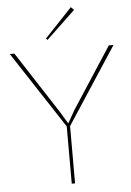

<svg xmlns="http://www.w3.org/2000/svg" viewBox="-67 -1107 790 1156"><g transform="rotate(-5 328.5 -529.5)"><path d="M613.8 -810.1H642.1L338.9 -346.2V0H318.8V-346.2L15.1 -810.1H43L283.2 -439.9L329.1 -363.8H330.1L373 -439.9ZM405.8 -1059.1 423.8 -1041 249 -875 240.2 -883.8Z"/></g></svg>

Font: Sinkin Sans 100 Thin
Style: Regular
Weight: 100
Designer: Keith Bates
Foundry: K-Type
Version: Sinkin Sans (version 1.0)  by Keith Bates   •   © 2014   www